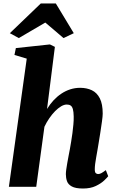

<svg xmlns="http://www.w3.org/2000/svg" viewBox="-20 -1072 668 1102"><path d="M456.5 10Q413.5 10 392.2 -1.8Q371 -13.5 364.5 -32.2Q358 -51 358 -72Q358 -83 360.2 -99Q362.5 -115 365.8 -134.5Q369 -154 373.2 -175Q377.5 -196 381 -216Q384.5 -236 388.5 -259.8Q392.5 -283.5 395.8 -308.5Q399 -333.5 401.2 -357.8Q403.5 -382 403 -403.5Q402.5 -431 398.2 -445.8Q394 -460.5 385.5 -466.2Q377 -472 363.5 -472Q348 -472 330.8 -461.8Q313.5 -451.5 296 -433.8Q278.5 -416 262.8 -393Q247 -370 235 -344.5L188 0H31L133.5 -735.5L63 -756.5L71 -796L266.5 -817L295 -803L250 -446.5Q266.5 -473.5 287 -495.8Q307.5 -518 331.8 -534.2Q356 -550.5 383.2 -559.2Q410.5 -568 440 -568Q478 -568 507.2 -554Q536.5 -540 553 -507.5Q569.5 -475 569.5 -420Q569.5 -405.5 565.2 -374.5Q561 -343.5 555.5 -308.8Q550 -274 545.5 -247Q542.5 -228.5 539 -208.2Q535.5 -188 532 -168.5Q528.5 -149 526.2 -131.5Q524 -114 524 -100.5Q524 -82.5 530.2 -77.8Q536.5 -73 543 -73Q551.5 -73 560.8 -77.8Q570 -82.5 587.5 -95.5L601 -60.5Q596 -53.5 578 -36.2Q560 -19 529.8 -4.5Q499.5 10 456.5 10ZM36.5 -881.5 214 -1052H300.5L403.5 -881.5L344.5 -853.5Q318.5 -875.5 292.5 -898Q266.5 -920.5 240 -942.5Q202 -920.5 164 -898Q126 -875.5 88 -853.5Z"/></svg>

Font: Merriweather Light 18pt Black
Style: Italic
Weight: 900
Italic angle: -7.8°
Version: Version 2.101